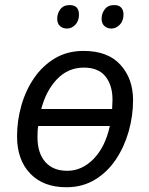

<svg xmlns="http://www.w3.org/2000/svg" viewBox="-20 -748 603 775"><path d="M247.6 7.8Q154.8 7.8 101.8 -47.6Q48.8 -103 48.8 -197.8Q48.8 -260.7 66.2 -322Q83.5 -383.3 117.7 -433.1Q151.9 -482.9 201.9 -512.7Q252 -542.5 317.4 -542.5Q415.5 -542.5 466.3 -486.3Q517.1 -430.2 517.1 -343.8Q517.1 -281.2 499.8 -219Q482.4 -156.7 448.5 -105.5Q414.6 -54.2 364 -23.2Q313.5 7.8 247.6 7.8ZM146.5 -308.1H432.6Q432.6 -317.9 433.3 -326.4Q434.1 -335 434.1 -345.2Q434.1 -404.3 405.5 -439.7Q377 -475.1 318.4 -475.1Q254.9 -475.1 210.4 -428.7Q166 -382.3 146.5 -308.1ZM251.5 -58.6Q311 -58.6 357.9 -106.7Q404.8 -154.8 423.3 -239.3H134.3Q132.3 -228 131.8 -216.8Q131.3 -205.6 131.3 -193.8Q131.3 -130.4 162.6 -94.5Q193.8 -58.6 251.5 -58.6ZM429.7 -632.8Q412.6 -632.8 401.4 -643.1Q390.1 -653.3 390.1 -672.4Q390.1 -693.8 403.1 -710.7Q416 -727.5 440.9 -727.5Q460 -727.5 469.2 -717.3Q478.5 -707 478.5 -689.9Q478.5 -663.6 463.4 -648.2Q448.2 -632.8 429.7 -632.8ZM251 -632.8Q232.9 -632.8 221.9 -643.1Q210.9 -653.3 210.9 -672.4Q210.9 -693.8 223.6 -710.7Q236.3 -727.5 260.7 -727.5Q280.8 -727.5 289.8 -717.3Q298.8 -707 298.8 -689.9Q298.8 -663.6 284.2 -648.2Q269.5 -632.8 251 -632.8Z"/></svg>

Font: Open Sans
Style: Italic
Weight: 400
Italic angle: -12°
Designer: Monotype Design Team
Foundry: Monotype Imaging Inc.
Version: Version 3.000; ttfautohint (v1.8.4)